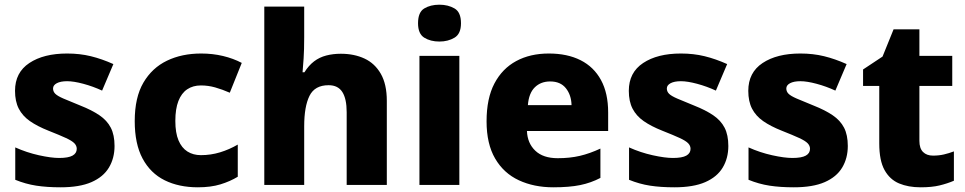

<svg xmlns="http://www.w3.org/2000/svg" viewBox="-20 -788 4113 818"><path d="M468 -166Q468 -114 444 -74Q420 -34 369.5 -12Q319 10 238 10Q180 10 134.5 3Q89 -4 45 -22V-160Q94 -138 146 -126.5Q198 -115 232 -115Q271 -115 289 -125Q307 -135 307 -154Q307 -167 297 -177.5Q287 -188 261 -200Q235 -212 187 -231Q139 -250 107.5 -272Q76 -294 60 -325Q44 -356 44 -401Q44 -479 105 -519.5Q166 -560 266 -560Q320 -560 367 -548.5Q414 -537 463 -515L415 -402Q376 -420 335 -431Q294 -442 266 -442Q238 -442 222 -433.5Q206 -425 206 -411Q206 -398 215.5 -388.5Q225 -379 250.5 -368Q276 -357 323 -338Q371 -319 403.5 -297Q436 -275 452 -244Q468 -213 468 -166Z M823 10Q742 10 681.5 -20Q621 -50 587.5 -112.5Q554 -175 554 -272Q554 -373 591 -436Q628 -499 691.5 -529.5Q755 -560 837 -560Q886 -560 930 -549.5Q974 -539 1010 -520L959 -393Q927 -407 897 -415.5Q867 -424 836 -424Q802 -424 777.5 -407.5Q753 -391 740 -357.5Q727 -324 727 -273Q727 -222 740.5 -190Q754 -158 778.5 -142.5Q803 -127 836 -127Q878 -127 917.5 -139Q957 -151 993 -172V-35Q960 -15 919 -2.5Q878 10 823 10Z M1276 -629Q1276 -576 1273.5 -538.5Q1271 -501 1269 -480H1277Q1295 -509 1318 -526.5Q1341 -544 1370 -551.5Q1399 -559 1432 -559Q1489 -559 1533 -538.5Q1577 -518 1602.5 -473.5Q1628 -429 1628 -358V0H1457V-310Q1457 -367 1438.5 -396Q1420 -425 1380 -425Q1321 -425 1298.5 -379.5Q1276 -334 1276 -250V0H1106V-760H1276Z M1937 -550V0H1767V-550ZM1852 -768Q1889 -768 1916.5 -752Q1944 -736 1944 -689Q1944 -644 1916.5 -627.5Q1889 -611 1852 -611Q1814 -611 1787.5 -627.5Q1761 -644 1761 -689Q1761 -736 1787.5 -752Q1814 -768 1852 -768Z M2318 -560Q2397 -560 2453.5 -531.5Q2510 -503 2540.5 -447Q2571 -391 2571 -309V-230H2225Q2227 -178 2260.5 -146Q2294 -114 2356 -114Q2408 -114 2450.5 -124Q2493 -134 2538 -155V-30Q2498 -9 2452 0.5Q2406 10 2337 10Q2255 10 2190.5 -20Q2126 -50 2089.5 -112.5Q2053 -175 2053 -271Q2053 -369 2086.5 -432.5Q2120 -496 2179.5 -528Q2239 -560 2318 -560ZM2324 -441Q2284 -441 2258.5 -416Q2233 -391 2229 -340H2415Q2414 -383 2391 -412Q2368 -441 2324 -441Z M3083 -166Q3083 -114 3059 -74Q3035 -34 2984.5 -12Q2934 10 2853 10Q2795 10 2749.5 3Q2704 -4 2660 -22V-160Q2709 -138 2761 -126.5Q2813 -115 2847 -115Q2886 -115 2904 -125Q2922 -135 2922 -154Q2922 -167 2912 -177.5Q2902 -188 2876 -200Q2850 -212 2802 -231Q2754 -250 2722.5 -272Q2691 -294 2675 -325Q2659 -356 2659 -401Q2659 -479 2720 -519.5Q2781 -560 2881 -560Q2935 -560 2982 -548.5Q3029 -537 3078 -515L3030 -402Q2991 -420 2950 -431Q2909 -442 2881 -442Q2853 -442 2837 -433.5Q2821 -425 2821 -411Q2821 -398 2830.5 -388.5Q2840 -379 2865.5 -368Q2891 -357 2938 -338Q2986 -319 3018.5 -297Q3051 -275 3067 -244Q3083 -213 3083 -166Z M3592 -166Q3592 -114 3568 -74Q3544 -34 3493.5 -12Q3443 10 3362 10Q3304 10 3258.5 3Q3213 -4 3169 -22V-160Q3218 -138 3270 -126.5Q3322 -115 3356 -115Q3395 -115 3413 -125Q3431 -135 3431 -154Q3431 -167 3421 -177.5Q3411 -188 3385 -200Q3359 -212 3311 -231Q3263 -250 3231.5 -272Q3200 -294 3184 -325Q3168 -356 3168 -401Q3168 -479 3229 -519.5Q3290 -560 3390 -560Q3444 -560 3491 -548.5Q3538 -537 3587 -515L3539 -402Q3500 -420 3459 -431Q3418 -442 3390 -442Q3362 -442 3346 -433.5Q3330 -425 3330 -411Q3330 -398 3339.5 -388.5Q3349 -379 3374.5 -368Q3400 -357 3447 -338Q3495 -319 3527.5 -297Q3560 -275 3576 -244Q3592 -213 3592 -166Z M3955 -125Q3980 -125 4001.5 -130Q4023 -135 4044 -143V-18Q4016 -6 3983 2Q3950 10 3902 10Q3850 10 3810.5 -6.5Q3771 -23 3748.5 -63.5Q3726 -104 3726 -177V-422H3657V-492L3740 -547L3787 -663H3897V-550H4037V-422H3897V-188Q3897 -156 3912.5 -140.5Q3928 -125 3955 -125Z"/></svg>

Font: Noto Sans Syriac Eastern ExtraBold
Style: Regular
Weight: 800
Designer: Patrick Giasson and the Monotype Design Team
Foundry: Monotype Imaging Inc.
Version: Version 3.001